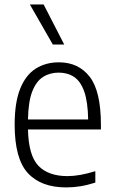

<svg xmlns="http://www.w3.org/2000/svg" viewBox="-20 -828 510 858"><path d="M276 9.5Q163 9.5 104.2 -54.8Q45.5 -119 45.5 -271Q45.5 -370 70.2 -431.5Q95 -493 139.5 -521.2Q184 -549.5 243 -549.5Q331 -549.5 381 -484.8Q431 -420 431 -270V-249.5H105Q107.5 -133 151.8 -87Q196 -41 282 -41Q335 -41 406 -63V-12Q370 -0.5 338.5 4.5Q307 9.5 276 9.5ZM242.5 -503.5Q203 -503.5 172.5 -484.2Q142 -465 124.2 -419.5Q106.5 -374 105 -294H374Q372.5 -374 356.2 -419.5Q340 -465 311 -484.2Q282 -503.5 242.5 -503.5ZM216 -629 113.5 -808H175L267 -629Z"/></svg>

Font: Encode Sans SmCnd Lt
Style: Regular
Weight: 300
Width: 4
Designer: Multiple Designers
Foundry: Impallari Type
Version: Version 3.002; ttfautohint (v1.8.3) -l 8 -r 50 -G 200 -x 14 